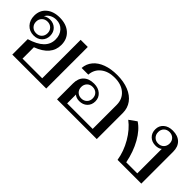

<svg xmlns="http://www.w3.org/2000/svg" viewBox="54 -1199 1829 1829"><g transform="rotate(45 968.0 -285.0)"><path d="M126 -208Q222 -237 269 -282.5Q316 -328 316 -393Q316 -455 280.5 -493.5Q245 -532 189 -532Q152 -532 122 -515Q92 -498 81 -471Q92 -480 109.5 -485.5Q127 -491 145 -491Q193 -491 224 -460.5Q255 -430 255 -382Q255 -334 223 -303Q191 -272 141 -272Q83 -272 47 -310.5Q11 -349 11 -410Q11 -483 61.5 -526.5Q112 -570 197 -570Q286 -570 339 -522.5Q392 -475 392 -396Q392 -258 222 -195V-42H487V-560H583V0H126ZM220 -382Q220 -416 198 -438Q176 -460 142 -460Q108 -460 86 -438Q64 -416 64 -382Q64 -348 86 -326Q108 -304 142 -304Q177 -304 198.5 -326Q220 -348 220 -382Z M729 -215Q729 -282 767 -319Q805 -356 873 -356Q930 -356 965.5 -325Q1001 -294 1001 -245Q1001 -197 970 -167Q939 -137 889 -137Q869 -137 851 -143.5Q833 -150 824 -160V-41H1168V-363Q1168 -442 1114.5 -488.5Q1061 -535 972 -535Q886 -535 832 -492Q778 -449 773 -377H683Q687 -435 723.5 -479Q760 -523 823.5 -546.5Q887 -570 970 -570Q1059 -570 1125.5 -543Q1192 -516 1228 -466.5Q1264 -417 1264 -351V0H729ZM963 -246Q963 -281 941.5 -302.5Q920 -324 885 -324Q851 -324 829.5 -302Q808 -280 808 -246Q808 -212 829.5 -190.5Q851 -169 885 -169Q919 -169 941 -190.5Q963 -212 963 -246Z M1346 -342 1420 -395Q1489 -350 1542 -256.5Q1595 -163 1619 -42H1768V-372Q1758 -362 1741 -356.5Q1724 -351 1704 -351Q1654 -351 1623 -381Q1592 -411 1592 -460Q1592 -509 1627 -539.5Q1662 -570 1720 -570Q1788 -570 1826 -533Q1864 -496 1864 -429V0H1544Q1528 -100 1474 -193Q1420 -286 1346 -342ZM1785 -461Q1785 -495 1763 -516.5Q1741 -538 1707 -538Q1673 -538 1651.5 -516.5Q1630 -495 1630 -461Q1630 -427 1651.5 -405Q1673 -383 1707 -383Q1742 -383 1763.5 -405Q1785 -427 1785 -461Z"/></g></svg>

Font: Fahkwang
Style: Regular
Weight: 400
Version: Version 1.000; ttfautohint (v1.6)